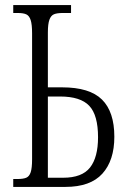

<svg xmlns="http://www.w3.org/2000/svg" viewBox="-20 -734 501 754"><path d="M32 -31H48Q71 -31 83 -36Q95 -41 100.5 -57.5Q106 -74 106 -109V-603Q106 -638 100.5 -655Q95 -672 83.5 -677.5Q72 -683 49 -683H32V-714H259V-683H227Q204 -683 192 -678Q180 -673 174 -656.5Q168 -640 168 -606V-391H224Q332 -391 380.5 -343Q429 -295 429 -197Q429 -104 382 -52Q335 0 237 0H32ZM228 -36Q302 -36 333.5 -76Q365 -116 365 -195Q365 -282 330.5 -318.5Q296 -355 216 -355H168V-36Z"/></svg>

Font: Noto Serif CondLight
Style: Regular
Weight: 300
Width: 3
Designer: Monotype Design Team
Foundry: Monotype Imaging Inc.
Version: Version 1.001